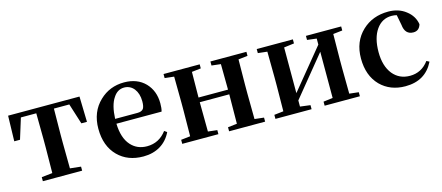

<svg xmlns="http://www.w3.org/2000/svg" viewBox="-44 -978 3273 1421"><g transform="rotate(-15 1593.0 -267.5)"><path d="M456 0V-31L373 -40C372 -116 371 -181 371 -235V-300C371 -356 372 -422 373 -498H491L541 -340H584L579 -535H32L27 -340H71L120 -498H238C239 -422 240 -356 240 -300V-235C240 -181 239 -116 238 -40L155 -31V0Z M923 16C1022 16 1098 -30 1138 -113L1118 -127C1080 -76 1030 -50 968 -50C917 -50 876 -68 845 -103C811 -141 793 -197 791 -270H1137C1142 -286 1144 -307 1144 -332C1144 -396 1124 -448 1085 -489C1045 -530 991 -551 924 -551C850 -551 787 -526 736 -477C680 -424 652 -354 652 -268C652 -179 678 -109 729 -58C778 -9 842 16 923 16ZM791 -307C794 -376 807 -429 832 -465C853 -498 881 -514 915 -514C976 -514 1019 -461 1019 -381C1019 -354 1015 -336 1008 -325C999 -313 984 -307 962 -307Z M1500 0V-31L1430 -39C1429 -115 1428 -190 1428 -264H1654C1654 -190 1653 -115 1652 -39L1582 -31V0H1858V-31L1787 -39C1786 -115 1785 -180 1785 -235V-300C1785 -355 1786 -420 1787 -496L1858 -504V-535H1582V-504L1652 -496C1653 -423 1654 -357 1654 -300H1428C1428 -356 1429 -421 1430 -496L1500 -504V-535H1223V-504L1294 -496C1295 -420 1296 -355 1296 -300V-235C1296 -180 1295 -115 1294 -39L1223 -31V0Z M2214 0V-31L2136 -41V-88L2386 -394V-40L2314 -31V0H2584V-31L2513 -39C2512 -115 2511 -180 2511 -235V-300C2511 -355 2512 -420 2513 -496L2584 -504V-535H2314V-504L2386 -495V-449L2136 -144V-494L2214 -504V-535H1937V-504L2008 -496C2009 -420 2010 -355 2010 -300V-235C2010 -180 2009 -115 2008 -39L1937 -31V0Z M2930 16C3033 16 3105 -27 3148 -114L3127 -125C3090 -75 3042 -50 2983 -50C2928 -50 2885 -70 2852 -110C2819 -151 2802 -208 2802 -279C2802 -352 2817 -410 2847 -452C2876 -493 2915 -514 2964 -514C2979 -514 2992 -512 3003 -509L3018 -431C3023 -380 3047 -354 3090 -354C3120 -354 3139 -370 3148 -401C3141 -444 3119 -480 3082 -508C3045 -537 3000 -551 2948 -551C2868 -551 2801 -526 2748 -476C2692 -423 2664 -354 2664 -267C2664 -180 2689 -110 2740 -58C2789 -9 2853 16 2930 16Z"/></g></svg>

Font: AllPunType Bold
Style: Regular
Weight: 700
Version: 1.0